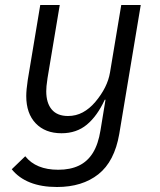

<svg xmlns="http://www.w3.org/2000/svg" viewBox="-20 -536 640 768"><path d="M27 141 81 89Q124 143 213 143Q261 143 295.5 126.5Q330 110 351.5 75.5Q373 41 382 -15L402 -137H399Q369 -72 327.5 -37.5Q286 -3 226 -3Q161 -3 123 -42.5Q85 -82 85 -152Q85 -176 91 -216L141 -516H219L170 -223L169 -215Q165 -190 165 -171Q165 -124 187 -98Q209 -72 252 -72Q284 -72 311 -86.5Q338 -101 361 -128Q410 -186 420 -246L465 -516H543L457 0Q438 110 373.5 161Q309 212 208 212Q146 212 100.5 194Q55 176 27 141Z"/></svg>

Font: iA Writer Mono V
Style: Regular
Weight: 400
Italic angle: -9.5°
Designer: Mike Abbink, Paul van der Laan, Pieter van Rosmalen
Foundry: Bold Monday
Version: Version 2.000